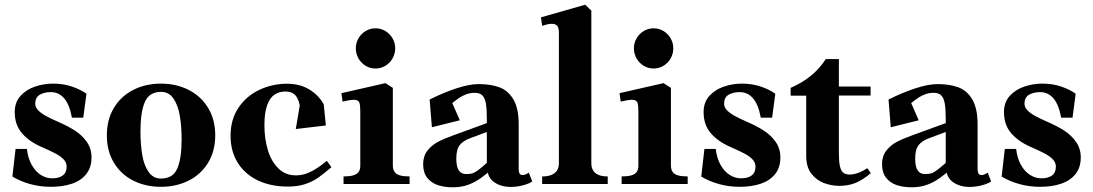

<svg xmlns="http://www.w3.org/2000/svg" viewBox="-20 -780 4634 814"><path d="M32.5 -31.5 46 -148.5H94Q98.5 -109 114.5 -80.8Q130.5 -52.5 153.2 -38.2Q176 -24 201 -24Q230 -24 246.2 -36.2Q262.5 -48.5 262.5 -73.5Q262.5 -91 249.5 -104.5Q236.5 -118 215.2 -129.2Q194 -140.5 155 -157.5Q103.5 -180 73 -215.2Q42.5 -250.5 42.5 -305Q42.5 -346.5 67 -373.5Q91.5 -400.5 128.8 -413Q166 -425.5 205 -425.5Q249 -425.5 285.8 -412.8Q322.5 -400 346.5 -382.5L333 -281H285Q274.5 -337.5 251.8 -363.5Q229 -389.5 196 -389.5Q168 -389.5 148.8 -378.5Q129.5 -367.5 129.5 -340Q129.5 -325.5 141.5 -312.8Q153.5 -300 174 -288.8Q194.5 -277.5 225.5 -264Q267 -246 297.5 -226.5Q328 -207 348 -178.5Q368 -150 368 -112.5Q368 -69.5 345.2 -41.5Q322.5 -13.5 284 -0.8Q245.5 12 196 12Q150 12 108.2 0.5Q66.5 -11 32.5 -31.5Z M433 -206Q433 -273 463 -322.8Q493 -372.5 545.2 -399Q597.5 -425.5 662.5 -425.5Q727 -425.5 779.5 -399Q832 -372.5 862.2 -322.8Q892.5 -273 892.5 -206Q892.5 -139.5 862.2 -90Q832 -40.5 779.5 -14.2Q727 12 662.5 12Q597.5 12 545.2 -14.2Q493 -40.5 463 -90Q433 -139.5 433 -206ZM750 -188.5Q750 -243.5 742.5 -288.2Q735 -333 715.8 -361.8Q696.5 -390.5 662.5 -390.5Q613 -390.5 594.2 -347.8Q575.5 -305 575.5 -223.5Q575.5 -168 583 -123.5Q590.5 -79 610 -51Q629.5 -23 662.5 -23Q713 -23 731.5 -65.2Q750 -107.5 750 -188.5Z M957.5 -204.5Q957.5 -274 991.5 -324Q1025.5 -374 1080.5 -399.5Q1135.5 -425 1196.5 -425Q1251 -425 1290.5 -401.2Q1330 -377.5 1352.5 -338L1361.5 -248L1234 -233L1251 -334Q1246.5 -353 1239.8 -365.5Q1233 -378 1221 -385Q1209 -392 1189.5 -392Q1163.5 -392 1143.8 -378.8Q1124 -365.5 1112.5 -333.8Q1101 -302 1101 -249.5Q1101 -191.5 1115.8 -143.2Q1130.5 -95 1160.5 -65.8Q1190.5 -36.5 1234 -36.5Q1253.5 -36.5 1272.2 -42Q1291 -47.5 1314 -61Q1337 -74.5 1366 -98L1385 -71Q1351 -42 1327.5 -25.8Q1304 -9.5 1273 0.8Q1242 11 1200.5 11Q1128 11 1073 -15.2Q1018 -41.5 987.8 -90.2Q957.5 -139 957.5 -204.5Z M1507.5 -77V-306.5Q1507.5 -334.5 1503.5 -345Q1499.5 -355.5 1484.2 -356.8Q1469 -358 1432.5 -349L1427.5 -385L1614 -427.5L1645.5 -407.5V-78.5Q1645.5 -61 1652.8 -51Q1660 -41 1675.5 -36.5Q1691 -32 1716.5 -32V0H1436.5V-32Q1462 -32 1477.5 -36.5Q1493 -41 1500.2 -50.8Q1507.5 -60.5 1507.5 -77ZM1488.5 -575.5Q1488.5 -598 1499.8 -617.5Q1511 -637 1530.2 -648.5Q1549.5 -660 1572 -660Q1594.5 -660 1613.8 -648.5Q1633 -637 1644.2 -617.5Q1655.5 -598 1655.5 -575.5Q1655.5 -552 1644.2 -532.2Q1633 -512.5 1613.8 -501Q1594.5 -489.5 1572 -489.5Q1549.5 -489.5 1530.2 -501Q1511 -512.5 1499.8 -532.2Q1488.5 -552 1488.5 -575.5Z M1774 -84Q1774 -118 1792 -141.2Q1810 -164.5 1837.2 -178.8Q1864.5 -193 1906.5 -208L2044 -258V-276Q2044 -319 2039.8 -342.2Q2035.5 -365.5 2024.5 -376Q2013.5 -386.5 1992.5 -386.5Q1974 -386.5 1957.5 -380.5Q1941 -374.5 1927.5 -365.5Q1914 -356.5 1897.5 -343L1929.5 -270L1811 -240.5L1801.5 -358Q1859 -387 1914.2 -405.2Q1969.5 -423.5 2009.5 -423.5Q2060.5 -423.5 2097.5 -409.8Q2134.5 -396 2156.8 -358.2Q2179 -320.5 2179 -253V-63Q2179 -41 2191.2 -38.2Q2203.5 -35.5 2222 -48L2236.5 -11Q2225.5 -2 2198.8 5.2Q2172 12.5 2145 12.5Q2118 12.5 2096.8 4Q2075.5 -4.5 2063.2 -18.2Q2051 -32 2048.5 -48Q2021.5 -25.5 1998 -12Q1974.5 1.5 1950.8 7.8Q1927 14 1899 14Q1864 14 1836.2 4.8Q1808.5 -4.5 1791.2 -26.2Q1774 -48 1774 -84ZM2044 -89.5V-220.5L1972 -193.5Q1943.5 -183 1929 -164.8Q1914.5 -146.5 1914.5 -107.5Q1914.5 -73.5 1925 -57.8Q1935.5 -42 1955.5 -42Q1970.5 -42 1980.5 -44.5Q1990.5 -47 2004.8 -57Q2019 -67 2044 -89.5Z M2349.5 -87.5V-641Q2349.5 -658 2344.5 -667.5Q2339.5 -677 2324 -678.8Q2308.5 -680.5 2278.5 -670.5L2273.5 -706.5L2461 -760L2487 -735V-87.5Q2487 -70.5 2494.2 -58Q2501.5 -45.5 2516.8 -38.8Q2532 -32 2556.5 -32V0H2278.5V-32Q2303 -32 2318.8 -38.8Q2334.5 -45.5 2342 -58Q2349.5 -70.5 2349.5 -87.5Z M2686.5 -77V-306.5Q2686.5 -334.5 2682.5 -345Q2678.5 -355.5 2663.2 -356.8Q2648 -358 2611.5 -349L2606.5 -385L2793 -427.5L2824.5 -407.5V-78.5Q2824.5 -61 2831.8 -51Q2839 -41 2854.5 -36.5Q2870 -32 2895.5 -32V0H2615.5V-32Q2641 -32 2656.5 -36.5Q2672 -41 2679.2 -50.8Q2686.5 -60.5 2686.5 -77ZM2667.5 -575.5Q2667.5 -598 2678.8 -617.5Q2690 -637 2709.2 -648.5Q2728.5 -660 2751 -660Q2773.5 -660 2792.8 -648.5Q2812 -637 2823.2 -617.5Q2834.5 -598 2834.5 -575.5Q2834.5 -552 2823.2 -532.2Q2812 -512.5 2792.8 -501Q2773.5 -489.5 2751 -489.5Q2728.5 -489.5 2709.2 -501Q2690 -512.5 2678.8 -532.2Q2667.5 -552 2667.5 -575.5Z M2953 -31.5 2966.5 -148.5H3014.5Q3019 -109 3035 -80.8Q3051 -52.5 3073.8 -38.2Q3096.5 -24 3121.5 -24Q3150.5 -24 3166.8 -36.2Q3183 -48.5 3183 -73.5Q3183 -91 3170 -104.5Q3157 -118 3135.8 -129.2Q3114.5 -140.5 3075.5 -157.5Q3024 -180 2993.5 -215.2Q2963 -250.5 2963 -305Q2963 -346.5 2987.5 -373.5Q3012 -400.5 3049.2 -413Q3086.5 -425.5 3125.5 -425.5Q3169.5 -425.5 3206.2 -412.8Q3243 -400 3267 -382.5L3253.5 -281H3205.5Q3195 -337.5 3172.2 -363.5Q3149.5 -389.5 3116.5 -389.5Q3088.5 -389.5 3069.2 -378.5Q3050 -367.5 3050 -340Q3050 -325.5 3062 -312.8Q3074 -300 3094.5 -288.8Q3115 -277.5 3146 -264Q3187.5 -246 3218 -226.5Q3248.5 -207 3268.5 -178.5Q3288.5 -150 3288.5 -112.5Q3288.5 -69.5 3265.8 -41.5Q3243 -13.5 3204.5 -0.8Q3166 12 3116.5 12Q3070.5 12 3028.8 0.5Q2987 -11 2953 -31.5Z M3398 -119V-374.5H3332V-407.5Q3429.5 -449.5 3481 -529.5H3536.5V-413H3671V-375H3536.5V-131Q3536.5 -96.5 3540.5 -77Q3544.5 -57.5 3554.2 -48.8Q3564 -40 3581.5 -40Q3597.5 -40 3615.8 -46Q3634 -52 3657 -67L3672 -46Q3636.5 -16 3605.8 -4Q3575 8 3538.5 8Q3506.5 8 3474.5 -3.5Q3442.5 -15 3420.2 -43.2Q3398 -71.5 3398 -119Z M3719.5 -84Q3719.5 -118 3737.5 -141.2Q3755.5 -164.5 3782.8 -178.8Q3810 -193 3852 -208L3989.5 -258V-276Q3989.5 -319 3985.2 -342.2Q3981 -365.5 3970 -376Q3959 -386.5 3938 -386.5Q3919.5 -386.5 3903 -380.5Q3886.5 -374.5 3873 -365.5Q3859.5 -356.5 3843 -343L3875 -270L3756.5 -240.5L3747 -358Q3804.5 -387 3859.8 -405.2Q3915 -423.5 3955 -423.5Q4006 -423.5 4043 -409.8Q4080 -396 4102.2 -358.2Q4124.5 -320.5 4124.5 -253V-63Q4124.5 -41 4136.8 -38.2Q4149 -35.5 4167.5 -48L4182 -11Q4171 -2 4144.2 5.2Q4117.5 12.5 4090.5 12.5Q4063.5 12.5 4042.2 4Q4021 -4.5 4008.8 -18.2Q3996.5 -32 3994 -48Q3967 -25.5 3943.5 -12Q3920 1.5 3896.2 7.8Q3872.5 14 3844.5 14Q3809.5 14 3781.8 4.8Q3754 -4.5 3736.8 -26.2Q3719.5 -48 3719.5 -84ZM3989.5 -89.5V-220.5L3917.5 -193.5Q3889 -183 3874.5 -164.8Q3860 -146.5 3860 -107.5Q3860 -73.5 3870.5 -57.8Q3881 -42 3901 -42Q3916 -42 3926 -44.5Q3936 -47 3950.2 -57Q3964.5 -67 3989.5 -89.5Z M4226.5 -31.5 4240 -148.5H4288Q4292.5 -109 4308.5 -80.8Q4324.5 -52.5 4347.2 -38.2Q4370 -24 4395 -24Q4424 -24 4440.2 -36.2Q4456.5 -48.5 4456.5 -73.5Q4456.5 -91 4443.5 -104.5Q4430.5 -118 4409.2 -129.2Q4388 -140.5 4349 -157.5Q4297.5 -180 4267 -215.2Q4236.5 -250.5 4236.5 -305Q4236.5 -346.5 4261 -373.5Q4285.5 -400.5 4322.8 -413Q4360 -425.5 4399 -425.5Q4443 -425.5 4479.8 -412.8Q4516.5 -400 4540.5 -382.5L4527 -281H4479Q4468.5 -337.5 4445.8 -363.5Q4423 -389.5 4390 -389.5Q4362 -389.5 4342.8 -378.5Q4323.5 -367.5 4323.5 -340Q4323.5 -325.5 4335.5 -312.8Q4347.5 -300 4368 -288.8Q4388.5 -277.5 4419.5 -264Q4461 -246 4491.5 -226.5Q4522 -207 4542 -178.5Q4562 -150 4562 -112.5Q4562 -69.5 4539.2 -41.5Q4516.5 -13.5 4478 -0.8Q4439.5 12 4390 12Q4344 12 4302.2 0.5Q4260.5 -11 4226.5 -31.5Z"/></svg>

Font: Didactic
Style: Regular
Weight: 400
Designer: Tyler Finck
Foundry: Etcetera Type Co
Version: Version 3.007;FEAKit 1.0